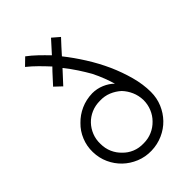

<svg xmlns="http://www.w3.org/2000/svg" viewBox="-221 -818 909 909"><g transform="rotate(-45 233.0 -363.5)"><path d="M131 -86Q111 -105 99.5 -131Q88 -157 88 -188Q87 -218 97.5 -244.5Q108 -271 127 -291Q146 -311 172.5 -322.5Q199 -334 231 -334Q262 -335 288.5 -324Q315 -313 336 -294Q355 -274 366.5 -248Q378 -222 379 -191Q379 -161 368 -134.5Q357 -108 338 -89Q318 -68 291.5 -56.5Q265 -45 235 -45Q203 -44 176.5 -55Q150 -66 131 -86ZM375 -54Q401 -81 416 -116.5Q431 -152 431 -193Q431 -244 416 -299Q401 -354 377 -408Q352 -463 319.5 -514.5Q287 -566 252 -610Q268 -628 283 -644.5Q298 -661 314 -678Q305 -686 296 -693.5Q287 -701 278 -709Q264 -693 250 -678Q236 -663 222 -647Q198 -672 175.5 -693.5Q153 -715 129 -733L93 -698Q118 -678 141 -655Q164 -632 186 -608Q169 -591 153 -573Q137 -555 121 -538L156 -505L215 -569Q240 -538 259.5 -508Q279 -478 295 -450Q310 -420 320.5 -392.5Q331 -365 338 -341Q318 -361 289.5 -373Q261 -385 230 -385Q188 -384 152.5 -368Q117 -352 91 -325Q64 -299 49 -262.5Q34 -226 35 -186Q36 -145 52 -110Q68 -75 95 -49Q122 -23 158.5 -8Q195 7 236 6Q277 5 313 -11Q349 -27 375 -54Z"/></g></svg>

Font: Josefin Slab Medium
Style: Regular
Weight: 500
Designer: Santiago Orozco
Foundry: Typemade
Version: Version 2.000